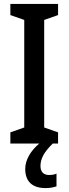

<svg xmlns="http://www.w3.org/2000/svg" viewBox="-20 -827 351 982"><path d="M187 22C187 -15 205 -49 250 -93H277V-150L206 -175V-725L277 -750V-807H33V-750L104 -725V-175L33 -150V-93H181C139 -58 109 -11 109 37C109 99 143 135 213 135C237 135 255 131 269 126V61C260 65 249 68 231 68C203 68 187 52 187 22Z"/></svg>

Font: Noto Sans Kannada UI Condensed Medium
Style: Regular
Weight: 500
Width: 3
Designer: Jelle Bosma - Monotype Design Team
Foundry: Monotype Imaging Inc.
Version: Version 2.005